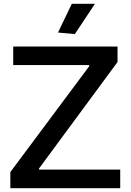

<svg xmlns="http://www.w3.org/2000/svg" viewBox="-20 -983 682 1003"><path d="M34 -84 446 -637V-643H49V-740H594V-659L184 -103V-97H608V0H34ZM283 -813 355 -963H476L371 -805Z"/></svg>

Font: Encode Sans Wide
Style: Medium
Weight: 500
Designer: Pablo Impallari, Andres Torresi
Foundry: Pablo Impallari, Andres Torresi
Version: Version 1.000; ttfautohint (v1.00) -l 8 -r 50 -G 200 -x 14 -